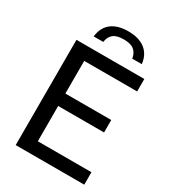

<svg xmlns="http://www.w3.org/2000/svg" viewBox="-223 -1056 1042 1169"><g transform="rotate(30 298.0 -471.5)"><path d="M79 0V-740H556V-652.5H184V-87.5H561V0ZM144 -335.5V-423H506.5V-335.5ZM159.5 -810.5Q163.5 -851 183.2 -880.8Q203 -910.5 239 -926.8Q275 -943 328 -943Q381 -943 417.2 -926.5Q453.5 -910 473.5 -880.2Q493.5 -850.5 497.5 -810.5H430.5Q424.5 -848 401 -867.2Q377.5 -886.5 328 -886.5Q278.5 -886.5 255.2 -867.2Q232 -848 226.5 -810.5Z"/></g></svg>

Font: Encode Sans SC Condensed Thin Medium
Style: Regular
Weight: 500
Version: Version 3.002